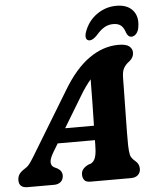

<svg xmlns="http://www.w3.org/2000/svg" viewBox="-86 -971 830 1022"><g transform="rotate(-5 328.5 -460.0)"><path d="M173 -174Q152.5 -140 153.2 -120.8Q154 -101.5 169 -93.5L187.5 -84.5Q200.5 -76.5 206 -66.8Q211.5 -57 211.5 -47.5Q211.5 -25 197.8 -12.5Q184 0 161 0H19.5Q-26 0 -26 -40.5Q-26 -58 -17.5 -71.8Q-9 -85.5 17.5 -102Q32 -110 48.2 -134.5Q64.5 -159 81.5 -188L268 -495Q334 -606 409.5 -659.2Q485 -712.5 567 -712.5Q608 -712.5 624.5 -698.8Q641 -685 641 -665Q641 -638.5 617.5 -620Q598.5 -606.5 587.5 -588Q576.5 -569.5 576.5 -533Q576 -494 575.2 -443.2Q574.5 -392.5 573.5 -340.5Q572.5 -288.5 572 -244.8Q571.5 -201 572 -176Q573 -141 577.2 -123.2Q581.5 -105.5 604.5 -87Q623.5 -70.5 623.5 -45.5Q623.5 -25.5 610 -12.8Q596.5 0 572.5 0H355Q331.5 0 322.8 -12Q314 -24 314 -40.5Q314 -58.5 323.8 -70.2Q333.5 -82 352 -91L365 -95Q382 -103 389.5 -123.8Q397 -144.5 397.5 -176.5Q398 -185.5 398.2 -196Q398.5 -206.5 398.5 -218H199.5ZM339.5 -449.5 246 -295H400Q401.5 -353.5 402.5 -418.2Q403.5 -483 404 -542.5Q390.5 -527 374.5 -504.5Q358.5 -482 339.5 -449.5ZM549 -825Q522.5 -825 501 -812.2Q479.5 -799.5 457 -773Q434 -749.5 418 -749.5Q403 -749.5 398.5 -762Q394 -774.5 401 -795Q421 -852.5 468.5 -886.5Q516 -920.5 574.5 -920.5Q633 -920.5 662 -886.2Q691 -852 680.5 -794.5Q677 -774.5 665.8 -762Q654.5 -749.5 639.5 -749.5Q623 -749.5 613.5 -773Q605.5 -799.5 590.8 -812.2Q576 -825 549 -825Z"/></g></svg>

Font: Fraunces 72pt S100
Style: Bold Italic
Weight: 700
Italic angle: -16°
Version: Version 1.000; ttfautohint (v1.8.3)